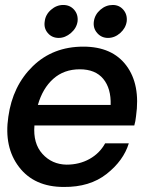

<svg xmlns="http://www.w3.org/2000/svg" viewBox="-20 -740 609 765"><path d="M213.9 -588.9Q187 -588.9 170.4 -608.4Q153.8 -627.9 158.2 -654.8Q161.1 -681.6 183.1 -700.9Q205.1 -720.2 231.9 -720.2Q258.8 -720.2 275.4 -701.2Q292 -682.1 289.1 -654.8Q285.2 -627.9 262.5 -608.4Q239.7 -588.9 213.9 -588.9ZM410.2 -588.9Q384.3 -588.9 367.2 -608.4Q350.1 -627.9 354 -655Q357.9 -682.1 379.9 -701.2Q401.9 -720.2 429.2 -720.2Q455.1 -720.2 471.4 -701.2Q487.8 -682.1 484.9 -654.8Q481 -627.9 459 -608.4Q437 -588.9 410.2 -588.9ZM522 -276.9Q520 -256.8 515.1 -240.2H117.2Q111.3 -168.5 149.2 -126.7Q187 -85 245.1 -84Q295.9 -84 336.4 -106.4Q377 -128.9 398.9 -168.9H493.2Q472.2 -100.1 405 -47.1Q337.9 5.9 233.9 4.9Q116.7 4.9 55.9 -74.5Q-4.9 -153.8 13.2 -274.9Q30.3 -397.9 110.6 -476.1Q190.9 -554.2 312 -554.2Q427.2 -554.2 483.6 -478.5Q540 -402.8 522 -276.9ZM297.9 -463.9Q234.9 -463.9 192.4 -426Q149.9 -388.2 130.9 -321.8H420.9Q422.9 -387.7 391.4 -425.8Q359.9 -463.9 297.9 -463.9Z"/></svg>

Font: Oakes Grotesk
Style: Medium Italic
Weight: 500
Designer: Samuel Oakes
Foundry: Samuel Oakes
Version: Version 1.0 | wf-rip DC20170320